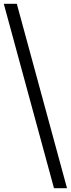

<svg xmlns="http://www.w3.org/2000/svg" viewBox="-20 -738 375 1017"><path d="M69 -718H0L266 259H335Z"/></svg>

Font: LT Superior Serif Medium
Style: Regular
Weight: 500
Designer: Daniel Lyons
Foundry: LyonsType
Version: Version 2.120;FEAKit 1.0